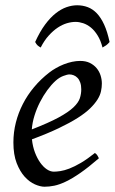

<svg xmlns="http://www.w3.org/2000/svg" viewBox="-20 -688 436 728"><path d="M190.9 -381.8Q174.8 -367.2 159.4 -346.2Q144 -325.2 131.6 -300.8Q119.1 -276.4 110.8 -249.8Q102.5 -223.1 100.6 -197.3Q164.6 -222.2 201.9 -242.4Q239.3 -262.7 258.3 -280.8Q277.3 -298.8 282.7 -315.4Q288.1 -332 288.1 -349.1Q288.1 -364.3 284.2 -375.2Q280.3 -386.2 273.9 -392.8Q267.6 -399.4 259.5 -402.6Q251.5 -405.8 243.2 -405.8Q235.4 -405.8 220.2 -400.1Q205.1 -394.5 190.9 -381.8ZM366.2 -371.1Q366.2 -357.4 363 -342.3Q359.9 -327.1 349.9 -311Q339.8 -294.9 322 -277.3Q304.2 -259.8 274.7 -241Q245.1 -222.2 202.6 -201.9Q160.2 -181.6 101.1 -159.7Q104 -132.3 112.5 -109.9Q121.1 -87.4 132.6 -71.3Q144 -55.2 157.5 -46.1Q170.9 -37.1 184.1 -37.1Q194.3 -37.1 209 -39.3Q223.6 -41.5 242.9 -48.8Q262.2 -56.2 286.4 -70.3Q310.5 -84.5 339.8 -107.9Q345.2 -105 349.4 -98.4Q353.5 -91.8 355 -87.9Q314.9 -53.2 284.2 -32Q253.4 -10.7 229.2 0.7Q205.1 12.2 185.8 16.1Q166.5 20 148.9 20Q132.8 20 112.3 11Q91.8 2 73.7 -17.8Q55.7 -37.6 43.2 -69.6Q30.8 -101.6 30.8 -147.9Q30.8 -186 40 -222.9Q49.3 -259.8 66.7 -293.7Q84 -327.6 109.4 -357.9Q134.8 -388.2 167 -413.1Q178.2 -421.9 192.4 -429.9Q206.5 -438 221.9 -444.1Q237.3 -450.2 253.2 -453.6Q269 -457 284.2 -457Q305.2 -457 320.6 -449.5Q335.9 -441.9 346.2 -429.7Q356.4 -417.5 361.3 -402.1Q366.2 -386.7 366.2 -371.1ZM113.3 -528.8Q131.3 -568.4 151.1 -595Q170.9 -621.6 191.4 -637.7Q211.9 -653.8 232.4 -660.9Q252.9 -668 272.5 -668Q293.9 -668 312.7 -660.9Q331.5 -653.8 347.2 -637.5Q362.8 -621.1 375 -594.5Q387.2 -567.9 395.5 -528.8Q388.7 -520.5 382.3 -516.1Q376 -511.7 368.7 -507.8Q361.8 -534.7 350.3 -553.2Q338.9 -571.8 325 -583.3Q311 -594.7 295.7 -599.9Q280.3 -605 266.6 -605Q251 -605 233.6 -599.9Q216.3 -594.7 199 -583.3Q181.6 -571.8 164.8 -553.2Q147.9 -534.7 134.3 -507.8Q127.4 -511.7 122.8 -515.6Q118.2 -519.5 113.3 -528.8Z"/></svg>

Font: Akkhara
Style: Italic
Weight: 400
Italic angle: -7°
Designer: J. Victor Gaultney
Version: Version 1.00 June 13, 2006, initial release